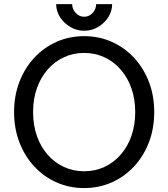

<svg xmlns="http://www.w3.org/2000/svg" viewBox="-20 -909 822 938"><path d="M141.6 -361.3Q141.6 -425.3 160.4 -478.3Q179.2 -531.2 213.1 -569.8Q247.1 -608.4 292.5 -629.4Q337.9 -650.4 391.1 -650.4Q444.3 -650.4 489.7 -629.4Q535.2 -608.4 569.1 -569.8Q603 -531.2 621.8 -478.3Q640.6 -425.3 640.6 -361.3Q640.6 -297.4 621.8 -244.4Q603 -191.4 569.1 -152.8Q535.2 -114.3 489.7 -93.3Q444.3 -72.3 391.1 -72.3Q337.9 -72.3 292.5 -93.3Q247.1 -114.3 213.1 -152.8Q179.2 -191.4 160.4 -244.4Q141.6 -297.4 141.6 -361.3ZM48.8 -361.3Q48.8 -280.8 75 -213.1Q101.1 -145.5 147.7 -95.5Q194.3 -45.4 256.6 -17.8Q318.8 9.8 391.1 9.8Q463.4 9.8 525.6 -17.8Q587.9 -45.4 634.5 -95.5Q681.2 -145.5 707.3 -213.1Q733.4 -280.8 733.4 -361.3Q733.4 -441.9 707.3 -509.5Q681.2 -577.1 634.5 -627.2Q587.9 -677.2 525.6 -704.8Q463.4 -732.4 391.1 -732.4Q318.8 -732.4 256.6 -704.8Q194.3 -677.2 147.7 -627.2Q101.1 -577.1 75 -509.5Q48.8 -441.9 48.8 -361.3ZM391.1 -758.8Q427.7 -758.8 459 -777.1Q490.2 -795.4 509 -825Q527.8 -854.5 527.8 -888.7H449.7Q449.7 -864.7 432.6 -845.9Q415.5 -827.1 391.1 -827.1Q367.2 -827.1 349.9 -845.9Q332.5 -864.7 332.5 -888.7H254.4Q254.4 -854.5 273.4 -825Q292.5 -795.4 323.5 -777.1Q354.5 -758.8 391.1 -758.8Z"/></svg>

Font: Giphurs SC
Style: Regular
Weight: 400
Version: Version 0.920